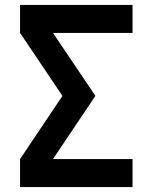

<svg xmlns="http://www.w3.org/2000/svg" viewBox="-20 -755 616 775"><path d="M61 0H515V-113H194L365 -368L194 -622H515V-735H61V-622L232 -368L61 -113Z"/></svg>

Font: Iosevka Sparkle Extrabold
Style: Regular
Weight: 800
Designer: Belleve Invis
Foundry: Belleve Invis
Version: Version 4.5.0; ttfautohint (v1.8.3)